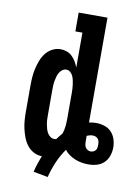

<svg xmlns="http://www.w3.org/2000/svg" viewBox="-92 -797 703 965"><g transform="rotate(10 259.5 -314.5)"><path d="M220 106 146 92Q151 70 158 49Q165 28 173 8Q173 8 173 8Q173 8 173 8Q151 8 131 -2.5Q111 -13 97.5 -30.5Q84 -48 76 -69Q68 -90 63 -112Q58 -134 56.5 -156Q55 -178 55 -200V-330Q55 -352 56.5 -374Q58 -396 63 -418Q68 -440 76 -461Q84 -482 97.5 -499.5Q111 -517 131 -527.5Q151 -538 173 -538Q189 -538 204.5 -532.5Q220 -527 232 -515.5Q244 -504 252 -490Q260 -476 266 -461V-639H230V-735H377V-200Q386 -202 395 -203Q404 -204 413 -204Q434 -204 455 -197.5Q476 -191 490.5 -176Q505 -161 512 -140Q519 -119 519 -98Q519 -76 512 -55Q505 -34 489.5 -19Q474 -4 453 2Q432 8 410 8Q393 8 375.5 5Q358 2 342 -4.5Q326 -11 311.5 -21Q297 -31 287 -45Q263 -11 246.5 27.5Q230 66 220 106ZM219 -88Q222 -88 224.5 -88.5Q227 -89 229 -89Q236 -98 242.5 -106.5Q249 -115 256 -123Q262 -141 264 -160.5Q266 -180 266 -200V-330Q266 -341 265.5 -352Q265 -363 263.5 -374Q262 -385 259.5 -396Q257 -407 252.5 -417Q248 -427 239 -434.5Q230 -442 219 -442Q208 -442 198.5 -435Q189 -428 183.5 -418Q178 -408 175 -397Q172 -386 170 -375Q168 -364 167.5 -352.5Q167 -341 167 -330V-200Q167 -189 167.5 -177.5Q168 -166 170 -155Q172 -144 175 -133Q178 -122 183.5 -112Q189 -102 198.5 -95Q208 -88 219 -88ZM410 -58Q417 -58 424 -61Q431 -64 435.5 -70Q440 -76 441 -83.5Q442 -91 442 -98Q442 -106 440.5 -113.5Q439 -121 434.5 -127Q430 -133 422.5 -136Q415 -139 407 -139Q399 -139 391.5 -137Q384 -135 377 -132V-131Q377 -125 377 -119Q377 -113 377 -106Q377 -98 378 -89.5Q379 -81 383 -74Q387 -67 394.5 -62.5Q402 -58 410 -58Z"/></g></svg>

Font: Iosevka Slab
Style: Bold
Weight: 700
Monospace: yes
Designer: Belleve Invis
Foundry: Belleve Invis
Version: Version 11.1.1; ttfautohint (v1.8.3)